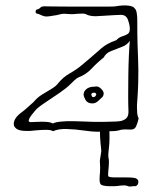

<svg xmlns="http://www.w3.org/2000/svg" viewBox="-20 -475 564 698"><path d="M335 4Q316 4 285 -0.5Q254 -5 223 -6Q192 -7 173 2Q165 -3 148.5 -3Q132 -3 115.5 -1.5Q99 0 89 1H76Q51 1 40.5 -6.5Q30 -14 30 -24Q30 -46 59 -67Q70 -75 80 -84.5Q90 -94 102 -104Q115 -120 132.5 -131Q150 -142 166.5 -151.5Q183 -161 192 -173Q210 -195 234 -208.5Q258 -222 277 -238Q295 -253 312.5 -268Q330 -283 348 -299Q357 -307 370 -314.5Q383 -322 403 -329Q412 -339 423.5 -342.5Q435 -346 443.5 -351Q452 -356 452 -370Q452 -383 445.5 -402Q439 -421 420 -421Q416 -421 395.5 -420Q375 -419 354.5 -417.5Q334 -416 328 -416Q319 -416 309.5 -417.5Q300 -419 291 -424Q286 -426 278 -425.5Q270 -425 262 -425Q244 -423 238.5 -423.5Q233 -424 214 -425Q207 -425 200.5 -423.5Q194 -422 186 -420Q167 -417 160.5 -416Q154 -415 150 -415Q140 -415 131 -419.5Q122 -424 113 -426Q109 -427 109.5 -433Q110 -439 113 -440Q122 -442 126.5 -447Q131 -452 141 -452Q147 -452 173.5 -451.5Q200 -451 236.5 -451Q273 -451 309 -451Q345 -451 370.5 -451Q396 -451 400 -452Q428 -457 447 -454.5Q466 -452 470 -444Q475 -440 477 -428Q479 -416 479 -404Q479 -349 480 -316Q481 -283 482 -261Q483 -239 483 -220Q483 -201 482.5 -175.5Q482 -150 479 -108Q478 -101 478 -94Q478 -87 478 -80Q478 -70 479 -61.5Q480 -53 484 -44Q480 -27 474.5 -15Q469 -3 453 -4Q434 -5 426 -4Q418 -3 413.5 -1.5Q409 0 401.5 1Q394 2 375 2Q365 2 355 3Q345 4 335 4ZM172 -26Q181 -31 202 -33Q223 -35 247.5 -34.5Q272 -34 292.5 -33Q313 -32 322 -32Q340 -32 358.5 -32Q377 -32 395 -33Q403 -33 415.5 -34.5Q428 -36 438 -44Q448 -52 447 -72Q446 -93 446 -127Q446 -161 446.5 -199.5Q447 -238 448.5 -272Q450 -306 452 -327Q443 -312 423 -304.5Q403 -297 384 -289.5Q365 -282 357 -266Q334 -248 313.5 -226Q293 -204 266 -194Q259 -191 251 -183.5Q243 -176 236 -169Q222 -155 197.5 -138Q173 -121 150 -106Q127 -91 118 -83Q115 -81 107.5 -72.5Q100 -64 93 -54.5Q86 -45 84.5 -38Q83 -31 92 -31Q99 -31 115 -32Q131 -33 147.5 -32Q164 -31 172 -26ZM316 -99Q298 -99 291 -111.5Q284 -124 284 -131Q284 -143 294.5 -151.5Q305 -160 324 -160Q334 -162 340.5 -158Q347 -154 353 -146Q361 -135 353 -123Q346 -116 336.5 -107.5Q327 -99 316 -99ZM319 -122Q326 -122 329 -129Q331 -131 329 -135Q325 -139 322 -138Q312 -138 312 -131Q312 -130 313.5 -126Q315 -122 319 -122ZM382 202Q366 202 357.5 200Q349 198 347 196Q342 191 342 177Q342 167 343.5 151.5Q345 136 343 112Q343 106 346 89.5Q349 73 348 70Q347 62 345.5 46Q344 30 344 25Q344 20 343.5 12.5Q343 5 344 -2Q346 -9 350 -10.5Q354 -12 358 -12Q363 -12 369.5 -12.5Q376 -13 377 -5Q378 -1 378 13.5Q378 28 378 32Q378 46 375.5 67Q373 88 374 96Q376 104 376 112Q376 127 374 144.5Q372 162 374 166Q377 170 400 170H438Q452 170 463 171Q474 172 478 176Q483 179 483 186Q483 199 472 202Q469 201 459.5 202.5Q450 204 446 202Q440 199 432 199Q426 199 420 199.5Q414 200 408 201Q401 202 394.5 202Q388 202 382 202Z"/></svg>

Font: Sankofa Display
Style: Regular
Weight: 400
Designer: Batsirai Madzonga
Foundry: Batsirai Madzonga
Version: Version 1.000; ttfautohint (v1.8.4.7-5d5b)